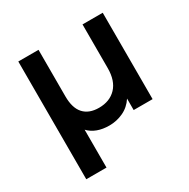

<svg xmlns="http://www.w3.org/2000/svg" viewBox="-163 -684 1013 1028"><g transform="rotate(-30 343.0 -170.0)"><path d="M604 -534V0H487V-71Q461 -31 420 -12Q379 7 334 7Q252 7 207 -40V194H82V-534H207V-246Q207 -174 239.5 -138.5Q272 -103 333 -103Q400 -103 439.5 -144.5Q479 -186 479 -264V-534Z"/></g></svg>

Font: CMG Sans SemiBold
Style: Regular
Weight: 600
Designer: Julieta Ulanovsky
Foundry: Julieta Ulanovsky
Version: Version 7.200